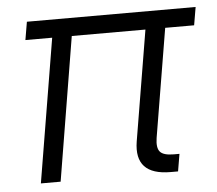

<svg xmlns="http://www.w3.org/2000/svg" viewBox="-43 -563 688 610"><g transform="rotate(-5 301.0 -258.0)"><path d="M477.5 0Q361.3 0 378.4 -106L437 -458H202.1L126.5 0H63.5L139.6 -458H54.2L64 -515.6H602.1L592.3 -458H500L442.4 -111.8Q437.5 -80.6 448.5 -67.9Q459.5 -55.2 492.2 -55.2H510.3L501 0Z"/></g></svg>

Font: Inter Display Light
Style: Italic
Weight: 300
Italic angle: -9.39999°
Designer: Rasmus Andersson
Foundry: rsms
Version: Version 4.000;git-a52131595